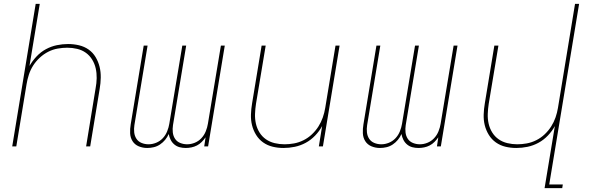

<svg xmlns="http://www.w3.org/2000/svg" viewBox="-20 -755 3040 990"><path d="M43 0 164 -735H185L132 -415Q147 -441 168.5 -464Q190 -487 217 -501.5Q244 -516 273 -522Q302 -528 331 -528Q360 -528 387.5 -521.5Q415 -515 437 -499.5Q459 -484 473 -460.5Q487 -437 493.5 -410.5Q500 -384 499.5 -355Q499 -326 494 -297L445 0H424L473 -300Q478 -326 478.5 -352Q479 -378 473.5 -402.5Q468 -427 455 -448Q442 -469 422.5 -483Q403 -497 378 -503Q353 -509 327 -509Q303 -509 277.5 -504.5Q252 -500 228.5 -488Q205 -476 185 -457.5Q165 -439 151 -417Q137 -395 129 -370.5Q121 -346 117 -321L64 0Z M739 8Q716 8 695.5 -0.5Q675 -9 663.5 -27Q652 -45 651 -68Q650 -91 654 -114L721 -520H741L673 -110Q670 -91 672 -72.5Q674 -54 683.5 -39.5Q693 -25 710 -18Q727 -11 746 -11Q766 -11 785.5 -19Q805 -27 819.5 -42.5Q834 -58 842 -78Q850 -98 853 -117L920 -520H940L872 -110Q869 -91 871 -72.5Q873 -54 882.5 -39.5Q892 -25 909 -18Q926 -11 945 -11Q965 -11 984.5 -19Q1004 -27 1018.5 -42.5Q1033 -58 1041 -78Q1049 -98 1052 -117L1119 -520H1139L1053 0H1033L1040 -47Q1031 -34 1020 -23Q1009 -12 995.5 -5Q982 2 967 5Q952 8 938 8Q921 8 906 4Q891 0 879 -10Q867 -20 860 -34Q853 -48 850 -64Q843 -48 831.5 -34Q820 -20 805 -10Q790 0 773 4Q756 8 739 8Z M1442 8Q1413 8 1386 1.5Q1359 -5 1337 -20.5Q1315 -36 1300.5 -59.5Q1286 -83 1279.5 -109.5Q1273 -136 1274 -165Q1275 -194 1280 -223L1329 -520H1350L1300 -220Q1296 -194 1295 -168Q1294 -142 1299.5 -117.5Q1305 -93 1318 -72Q1331 -51 1351 -37Q1371 -23 1396 -17Q1421 -11 1447 -11Q1471 -11 1496 -15.5Q1521 -20 1545 -32Q1569 -44 1588.5 -62.5Q1608 -81 1622 -103Q1636 -125 1644.5 -149.5Q1653 -174 1657 -199L1710 -520H1731L1645 0H1624L1641 -105Q1627 -79 1605 -56Q1583 -33 1556 -18.5Q1529 -4 1500 2Q1471 8 1442 8Z M1939 8Q1916 8 1895.5 -0.5Q1875 -9 1863.5 -27Q1852 -45 1851 -68Q1850 -91 1854 -114L1921 -520H1941L1873 -110Q1870 -91 1872 -72.5Q1874 -54 1883.5 -39.5Q1893 -25 1910 -18Q1927 -11 1946 -11Q1966 -11 1985.5 -19Q2005 -27 2019.5 -42.5Q2034 -58 2042 -78Q2050 -98 2053 -117L2120 -520H2140L2072 -110Q2069 -91 2071 -72.5Q2073 -54 2082.5 -39.5Q2092 -25 2109 -18Q2126 -11 2145 -11Q2165 -11 2184.5 -19Q2204 -27 2218.5 -42.5Q2233 -58 2241 -78Q2249 -98 2252 -117L2319 -520H2339L2253 0H2233L2240 -47Q2231 -34 2220 -23Q2209 -12 2195.5 -5Q2182 2 2167 5Q2152 8 2138 8Q2121 8 2106 4Q2091 0 2079 -10Q2067 -20 2060 -34Q2053 -48 2050 -64Q2043 -48 2031.5 -34Q2020 -20 2005 -10Q1990 0 1973 4Q1956 8 1939 8Z M2788 215 2841 -105Q2827 -79 2805 -56Q2783 -33 2756 -18.5Q2729 -4 2700 2Q2671 8 2642 8Q2613 8 2586 1.5Q2559 -5 2537 -20.5Q2515 -36 2500.5 -59.5Q2486 -83 2479.5 -109.5Q2473 -136 2474 -165Q2475 -194 2480 -223L2529 -520H2550L2500 -220Q2496 -194 2495 -168Q2494 -142 2499.5 -117.5Q2505 -93 2518 -72Q2531 -51 2551 -37Q2571 -23 2596 -17Q2621 -11 2647 -11Q2671 -11 2696 -15.5Q2721 -20 2745 -32Q2769 -44 2788.5 -62.5Q2808 -81 2822 -103Q2836 -125 2844.5 -149.5Q2853 -174 2857 -199L2945 -735H2966L2812 196H2882L2879 215Z"/></svg>

Font: Iosevka Thin Extended
Style: Italic
Weight: 100
Width: 7
Italic angle: -9°
Monospace: yes
Designer: Belleve Invis
Foundry: Belleve Invis
Version: Version 32.5.0; ttfautohint (v1.8.4)